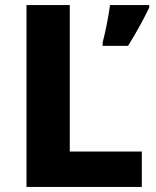

<svg xmlns="http://www.w3.org/2000/svg" viewBox="-20 -734 613 754"><path d="M84 0V-714H254V-139H537V0ZM566 -704Q549 -669 529 -632.5Q509 -596 483 -554H383V-567Q391 -597 399.5 -639.5Q408 -682 412 -714H566Z"/></svg>

Font: Noto Sans Bengali ExtraBold
Style: Regular
Weight: 800
Designer: Jelle Bosma - Monotype Design Team
Foundry: Monotype Imaging Inc.
Version: Version 2.003; ttfautohint (v1.8.4.7-5d5b)